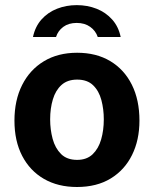

<svg xmlns="http://www.w3.org/2000/svg" viewBox="-20 -738 616 768"><path d="M287.9 10Q212 10 155.8 -22.4Q99.7 -54.9 68.7 -114.5Q37.8 -174.1 37.8 -255.6Q37.8 -337 68.6 -398.1Q99.4 -459.2 155.7 -493.1Q211.9 -527 288.6 -527Q365.1 -527 421 -493.6Q476.8 -460.2 507.3 -399.3Q537.8 -338.3 537.8 -255.6Q537.8 -177.7 508.1 -117.9Q478.5 -58 422.7 -24Q366.9 10 287.9 10ZM288.6 -98.5Q327 -98.5 350.5 -120.9Q373.9 -143.3 384.6 -180.2Q395.2 -217.2 395.2 -260.4Q395.2 -301.4 385.5 -337.8Q375.8 -374.3 352.5 -396.9Q329.2 -419.6 288.6 -419.6Q249.8 -419.6 226.1 -398.2Q202.3 -376.8 191.5 -340.6Q180.6 -304.4 180.6 -260.4Q180.6 -220 190.5 -182.8Q200.5 -145.7 224 -122.1Q247.6 -98.5 288.6 -98.5ZM462.7 -590Q454.1 -631.6 428.6 -660Q403.1 -688.5 366.4 -703Q329.7 -717.5 286.9 -717.5Q245.1 -717.5 208.5 -703.2Q171.8 -688.9 146.3 -660.5Q120.8 -632.1 111.9 -590H204.1Q211.8 -614.7 233.1 -630.5Q254.5 -646.3 286.9 -646.3Q318.9 -646.3 340.9 -630.5Q362.8 -614.7 371 -590Z"/></svg>

Font: Public Sans Thin
Style: Regular
Weight: 100
Designer: The Public Sans project authors (U.S. Web Design System). Libre Franklin designed by Pablo Impallari and Rodrigo Fuenzal
Version: Version 1.008